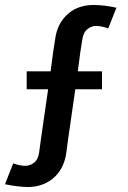

<svg xmlns="http://www.w3.org/2000/svg" viewBox="-22 -654 513 770"><path d="M308 -495 300 -444 290 -368H387V-296H280L251 -95L244 -42Q235 25 189 63Q147 96 89 96Q55 96 -2 85L31 1Q55 10 76 11Q97 12 114 -1Q131 -14 135 -43L142 -95L171 -296H85V-368H181L191 -444L199 -496Q208 -564 254 -601Q293 -634 354 -634Q396 -634 445 -623L412 -540Q387 -549 366.5 -550Q346 -551 329 -537.5Q312 -524 308 -495Z"/></svg>

Font: Karla Neue
Style: Bold
Weight: 700
Designer: Jonathan Pinhorn
Foundry: PYRS Fontlab Ltd. / Made with FontLab
Version: Version 1.000;PS 001.001;hotconv 1.0.56